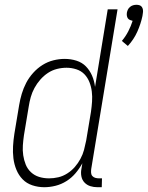

<svg xmlns="http://www.w3.org/2000/svg" viewBox="-20 -774 618 802"><path d="M514 -582 489 -603Q505 -622 516 -643.5Q527 -665 534 -687Q529 -688 523 -690.5Q517 -693 514 -697.5Q511 -702 510 -708Q509 -714 510 -721Q511 -727 514 -733.5Q517 -740 523 -745Q529 -750 536 -752Q543 -754 550 -754Q557 -754 563 -752Q569 -750 572.5 -745Q576 -740 577 -733.5Q578 -727 577 -721L575 -707Q568 -674 553.5 -641.5Q539 -609 514 -582ZM165 8Q139 8 115 0Q91 -8 74.5 -25Q58 -42 48.5 -65Q39 -88 36 -113Q33 -138 34.5 -163.5Q36 -189 40 -215L60 -335Q64 -359 71 -382.5Q78 -406 89.5 -428Q101 -450 118.5 -469.5Q136 -489 157.5 -502.5Q179 -516 203 -522Q227 -528 250 -528Q276 -528 299.5 -520.5Q323 -513 339 -496.5Q355 -480 364.5 -458Q374 -436 377 -411L430 -735H471L361 -68Q360 -60 360.5 -52Q361 -44 366 -38.5Q371 -33 378.5 -31Q386 -29 394 -29H406L405 8H387Q371 8 357 3.5Q343 -1 333 -11.5Q323 -22 320 -37Q317 -52 320 -68L324 -92Q312 -70 295.5 -50.5Q279 -31 257.5 -17.5Q236 -4 212 2Q188 8 165 8ZM185 -29Q204 -29 223.5 -33.5Q243 -38 261 -49.5Q279 -61 292.5 -76.5Q306 -92 316 -110.5Q326 -129 331 -148Q336 -167 340 -187L360 -307Q363 -328 364.5 -349.5Q366 -371 363.5 -391.5Q361 -412 353.5 -431Q346 -450 332.5 -464Q319 -478 299 -484.5Q279 -491 258 -491Q238 -491 218 -486Q198 -481 180.5 -469.5Q163 -458 148.5 -441.5Q134 -425 124 -406.5Q114 -388 108.5 -368.5Q103 -349 100 -329L80 -209Q77 -188 75.5 -167Q74 -146 77 -125.5Q80 -105 87.5 -86.5Q95 -68 109.5 -54.5Q124 -41 143.5 -35Q163 -29 185 -29Z"/></svg>

Font: Iosevka Curly Extralight
Style: Italic
Weight: 200
Italic angle: -9°
Monospace: yes
Designer: Belleve Invis
Foundry: Belleve Invis
Version: Version 22.1.2; ttfautohint (v1.8.4)